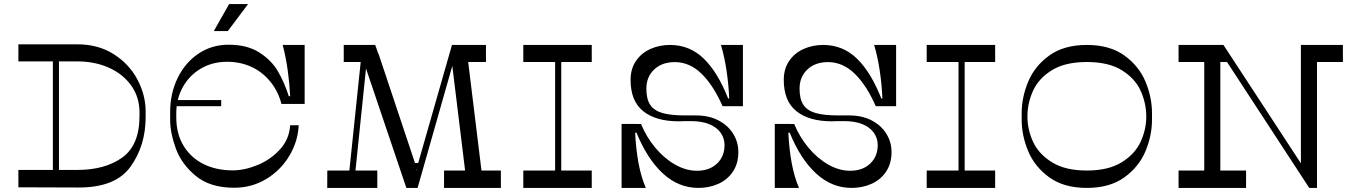

<svg xmlns="http://www.w3.org/2000/svg" viewBox="-20 -920 6665 940"><path d="M238.8 -635.5H268.8V-71H238.8ZM358.8 -703Q461 -703 536.9 -654.7Q612.9 -606.4 652.9 -530.4Q693 -454.4 693 -375V-346Q693 -207.4 619.2 -104.2Q545.5 -1 362.8 -2L70 -3V-88.1H358.8Q494.4 -88.1 578.7 -148.8Q663 -209.4 663 -352V-369Q663 -444.2 622.4 -501.2Q581.8 -558.1 512.6 -588.8Q443.4 -619.4 358.8 -619.4H70V-703Z M1091.9 -617.5Q1019 -617.5 962.3 -583.6Q905.6 -549.6 874.3 -492.2Q843 -434.8 843 -366.1V-346.1Q843 -263.8 879.5 -205Q916 -146.2 977.8 -116.1Q1039.5 -85.9 1119.4 -85.9Q1176.9 -85.9 1240.6 -111.9Q1304.4 -138 1350.5 -188.3Q1396.6 -238.6 1400.4 -306.8H1442.4Q1438.6 -226.9 1396.2 -156.4Q1353.8 -85.9 1283 -43.3Q1212.2 -0.8 1126.5 -0.8Q1008.5 -0.8 938.3 -58.9Q868.1 -117.1 840.6 -193.7Q813 -270.2 813 -333.1V-372.1Q813 -463.1 850 -538.6Q887 -614.1 952 -657.6Q1017 -701.1 1099 -701.1Q1190 -701.1 1249.5 -663.1Q1309 -625.1 1340.5 -571.1Q1372 -517.1 1394 -449.1H1400.6Q1398 -506.5 1389 -572.8Q1380 -639 1363.9 -700H1471.5V-411.2H1358Q1341.8 -473.1 1303.8 -520Q1265.9 -566.9 1211.8 -592.2Q1157.6 -617.5 1091.9 -617.5ZM832 -400V-430H1063V-400ZM1194.5 -900 1095.5 -768H1026.8L1101.8 -900Z M2260 -61 2191.6 -620.5 2269.4 -639.2 2340.2 -61ZM2432.2 0H2154V-85.1H2432.2ZM2039.2 -91.9H1999.2L1993.2 -121.9H2043.2ZM2359.2 -616.4H2189.4L2210.6 -700H2359.2ZM2005.5 0H1969.5L1747.5 -656.8L1832.8 -658L2018.5 -101.6ZM2192.8 -700H2223.6L2024.5 0H1992.6ZM1846.4 -616.4H1662.9V-700H1817ZM1827.2 0H1582L1582.4 -85.1H1827.2ZM1754.6 -700 1781.8 -681.2 1712.2 -6.2H1682.2Z M2697.8 -650.5H2727.8V-58.5H2697.8ZM2877.1 -85.1V0H2542V-85.1ZM2877.1 -700V-616.4H2542V-700Z M3118.2 -313Q3145.4 -247.9 3188.7 -196.2Q3232 -144.5 3285.2 -114.2Q3338.4 -84 3391.9 -84Q3452.9 -84 3490.1 -118.9Q3527.2 -153.8 3527.2 -209.8Q3527.2 -242.8 3508.5 -269.6Q3489.8 -296.5 3453.1 -311.8Q3416.4 -327.1 3361.8 -327.1H3332.8Q3322.8 -326.1 3302.8 -326.1Q3190.6 -326.1 3128.9 -375.8Q3067.2 -425.4 3067.2 -528.9Q3067.2 -583.6 3093.9 -622.2Q3120.6 -660.9 3164.6 -680.4Q3208.6 -700 3260 -700Q3356.2 -700 3425.1 -633.4Q3493.9 -566.9 3544.8 -437.9H3550.1Q3547.1 -506.6 3537 -574.4Q3526.9 -642.2 3509.6 -700H3617.2V-400H3517.6Q3472.6 -502.6 3414.4 -559.3Q3356.1 -616 3283.6 -616Q3221.1 -616 3182.8 -579.8Q3144.5 -543.6 3144.5 -485.8Q3144.5 -434.1 3163.8 -406.1Q3183 -378.1 3223.7 -366.5Q3264.4 -354.9 3334.2 -354.9H3387.2Q3450.4 -354.9 3497.1 -330.7Q3543.8 -306.5 3569.2 -265.6Q3594.8 -224.8 3594.8 -175.2Q3594.8 -119.4 3568.1 -79.6Q3541.4 -39.9 3496.6 -19.9Q3451.9 0 3399 0Q3302.1 0 3225.2 -71Q3148.4 -142 3096.2 -270.5H3089.6Q3093.4 -190.9 3105.9 -122.4Q3118.5 -54 3141.8 0H3023.2V-313.4Z M3868.2 -313Q3895.4 -247.9 3938.7 -196.2Q3982 -144.5 4035.2 -114.2Q4088.4 -84 4141.9 -84Q4202.9 -84 4240.1 -118.9Q4277.2 -153.8 4277.2 -209.8Q4277.2 -242.8 4258.5 -269.6Q4239.8 -296.5 4203.1 -311.8Q4166.4 -327.1 4111.8 -327.1H4082.8Q4072.8 -326.1 4052.8 -326.1Q3940.6 -326.1 3878.9 -375.8Q3817.2 -425.4 3817.2 -528.9Q3817.2 -583.6 3843.9 -622.2Q3870.6 -660.9 3914.6 -680.4Q3958.6 -700 4010 -700Q4106.2 -700 4175.1 -633.4Q4243.9 -566.9 4294.8 -437.9H4300.1Q4297.1 -506.6 4287 -574.4Q4276.9 -642.2 4259.6 -700H4367.2V-400H4267.6Q4222.6 -502.6 4164.4 -559.3Q4106.1 -616 4033.6 -616Q3971.1 -616 3932.8 -579.8Q3894.5 -543.6 3894.5 -485.8Q3894.5 -434.1 3913.8 -406.1Q3933 -378.1 3973.7 -366.5Q4014.4 -354.9 4084.2 -354.9H4137.2Q4200.4 -354.9 4247.1 -330.7Q4293.8 -306.5 4319.2 -265.6Q4344.8 -224.8 4344.8 -175.2Q4344.8 -119.4 4318.1 -79.6Q4291.4 -39.9 4246.6 -19.9Q4201.9 0 4149 0Q4052.1 0 3975.2 -71Q3898.4 -142 3846.2 -270.5H3839.6Q3843.4 -190.9 3855.9 -122.4Q3868.5 -54 3891.8 0H3773.2V-313.4Z M4672.8 -650.5H4702.8V-58.5H4672.8ZM4852.1 -85.1V0H4517V-85.1ZM4852.1 -700V-616.4H4517V-700Z M5620 -334Q5620 -256 5588 -179.5Q5556 -103 5484.5 -51.5Q5413 0 5301 0Q5189 0 5117.5 -51.5Q5046 -103 5014 -179.5Q4982 -256 4982 -334V-366Q4982 -444 5014 -520.5Q5046 -597 5117.5 -648.5Q5189 -700 5301 -700Q5413 -700 5484.5 -648.5Q5556 -597 5588 -520.5Q5620 -444 5620 -366ZM5301 -85.1Q5406.8 -85.1 5471.9 -125.7Q5537.1 -166.2 5564.5 -226.3Q5591.9 -286.4 5591.9 -349Q5591.9 -414.8 5564.5 -475.4Q5537.1 -536 5472.2 -576.2Q5407.4 -616.4 5301 -616.4Q5194.6 -616.4 5129.8 -576.2Q5064.9 -536 5037.5 -475.4Q5010.1 -414.8 5010.1 -349Q5010.1 -286.4 5037.5 -226.3Q5064.9 -166.2 5130.1 -125.7Q5195.2 -85.1 5301 -85.1Z M5875.8 -631.8H5954.5V-62.9H5875.8ZM6080.6 -85.1V0H5750V-85.1ZM5956.8 -700 6011.8 -616.4H5750V-700ZM6349 -650.5H6427.8V0H6413.8L6349 -92.2ZM6554.6 -700V-616.4H6349V-700ZM6389.8 0 5932.8 -700H5969.8L6427.8 0Z"/></svg>

Font: Space Cowgirl
Style: Regular
Weight: 400
Designer: Valery Marier
Foundry: Valery Marier
Version: Version 1.000